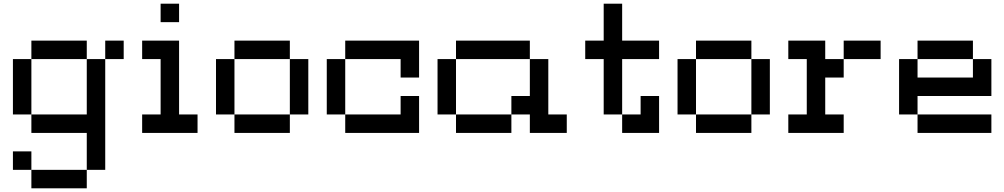

<svg xmlns="http://www.w3.org/2000/svg" viewBox="-20 -720 5440 1040"><path d="M50 100V200H150V100ZM50 -100H150V-400H50ZM150 0H450V200H550V-400H450V-500H150V-400H450V-100H150ZM150 200V300H450V200ZM550 -400H650V-500H550Z M750 0H1050V-100H950V-500H750V-400H850V-100H750ZM850 -600H950V-700H850Z M1150 -100H1250V-400H1150ZM1250 0H1550V-100H1250ZM1250 -400H1550V-500H1250ZM1550 -100H1650V-400H1550Z M1750 -100H1850V0H2250V-200H2150V-100H1850V-400H2150V-300H2250V-500H1850V-400H1750Z M2350 -100H2450V-400H2350ZM2450 0H2750V-100H2450ZM2450 -400H2850V-500H2450ZM2750 -100H2850V0H3050V-100H2950V-400H2850V-200H2750Z M3150 -400H3250V-100H3350V-400H3550V-500H3350V-700H3250V-500H3150ZM3350 0H3550V-200H3450V-100H3350Z M3650 -100H3750V-400H3650ZM3750 0H4050V-100H3750ZM3750 -400H4050V-500H3750ZM4050 -100H4150V-400H4050Z M4250 0H4550V-100H4450V-300H4550V-400H4450V-500H4250V-400H4350V-100H4250ZM4550 -400H4750V-500H4550Z M4850 -100H4950V0H5350V-100H4950V-200H5350V-400H5250V-500H4950V-400H4850ZM4950 -300V-400H5250V-300Z"/></svg>

Font: Connection Serif
Style: Regular
Weight: 400
Version: Version 0.2